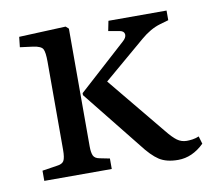

<svg xmlns="http://www.w3.org/2000/svg" viewBox="-64 -587 733 667"><g transform="rotate(-10 302.5 -253.0)"><path d="M42 0V-36L94 -44Q113 -46 119 -56.5Q125 -67 125 -95V-406Q125 -439 119 -450.5Q113 -462 85 -466L39 -472L43 -508L208 -515L218 -506V-91Q218 -69 223 -58Q228 -47 245 -44L280 -37V0ZM513 9Q472 9 446.5 -7.5Q421 -24 390 -65L226 -270V-277L394 -429Q408 -441 407 -452.5Q406 -464 391 -467L351 -474L358 -509H563V-475L532 -466Q498 -456 464 -427L317 -302L485 -98Q505 -73 520 -62Q535 -51 554 -51Q563 -51 574 -52.5Q585 -54 597 -59L605 -32Q563 9 513 9Z"/></g></svg>

Font: Literata 36pt
Style: Regular
Weight: 400
Designer: Latin by Veronika Burian and Jose Scaglione. Greek by Irene Vlachou. Cyrillic by Vera Evstafieva.
Foundry: TypeTogether
Version: Version 3.002